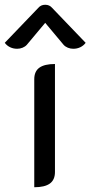

<svg xmlns="http://www.w3.org/2000/svg" viewBox="-74 -778 380 807"><path d="M70 -445Q70 -478 91.5 -493.5Q113 -509 157 -509V-55Q157 -22 135.5 -6.5Q114 9 70 9ZM-2 -573Q-18 -573 -31.5 -579.5Q-45 -586 -54 -598L87 -745Q98 -758 116 -758Q134 -758 145 -745L286 -598Q277 -586 263.5 -579.5Q250 -573 234 -573Q222 -573 211 -577.5Q200 -582 193 -590L116 -682L39 -590Q32 -582 21 -577.5Q10 -573 -2 -573Z"/></svg>

Font: K2D
Style: Regular
Weight: 400
Version: Version 1.000; ttfautohint (v1.6)